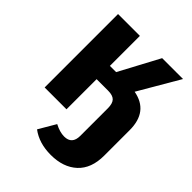

<svg xmlns="http://www.w3.org/2000/svg" viewBox="-213 -646 982 982"><g transform="rotate(45 278.0 -154.5)"><path d="M402 -310Q523 -288 523 -153V31Q523 124 470 173Q417 222 327 222Q242 222 185 179L239 87Q277 107 309 107Q365 107 365 46V-153Q365 -188 350.5 -203Q336 -218 302 -218H219V0H61V-531H219V-314H264L380 -531H531Z"/></g></svg>

Font: FiraGO
Style: Bold
Weight: 700
Designer: bBox Type
Foundry: bBox Type GmbH
Version: Version 1.001;PS 001.001;hotconv 1.0.88;makeotf.lib2.5.64775